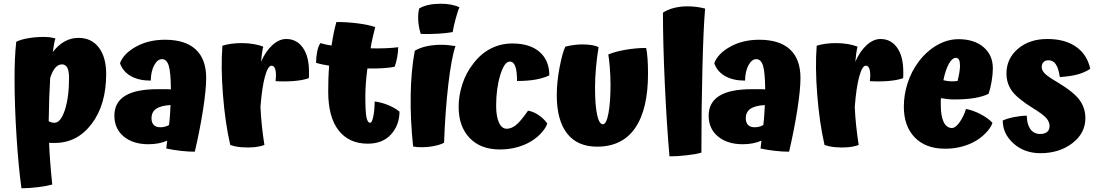

<svg xmlns="http://www.w3.org/2000/svg" viewBox="-20 -776 5878 1029"><path d="M241 -126Q249 -122 256.5 -120Q264 -118 272 -118Q305 -118 327.5 -186Q350 -254 350 -358Q350 -396 340.5 -413.5Q331 -431 312 -431Q292 -431 276 -412.5Q260 -394 249 -358Q246 -311 244 -254.5Q242 -198 241 -126ZM243 -11Q245 38 249 91.5Q253 145 260 213Q232 221 184 227Q136 233 95 233Q79 119 68.5 -46.5Q58 -212 58 -353Q58 -412 60 -459Q62 -506 67 -552Q90 -564 130 -571Q170 -578 213 -578Q230 -578 244 -576.5Q258 -575 277 -570Q273 -558 270 -541.5Q267 -525 263 -497Q292 -535 326.5 -554Q361 -573 401 -573Q470 -573 509.5 -521.5Q549 -470 549 -379Q549 -215 471.5 -112.5Q394 -10 274 -10Q261 -10 254.5 -10Q248 -10 243 -11Z M1085 -358Q1085 -295 1068 -186.5Q1051 -78 1024 37Q989 37 949 32.5Q909 28 871 20Q873 3 874 -6Q875 -15 876 -22Q855 -13 830 -8Q805 -3 776 -3Q693 -3 643 -44.5Q593 -86 593 -156Q593 -227 650.5 -262.5Q708 -298 824 -298Q862 -298 875 -298Q888 -298 896 -297Q895 -391 884 -425Q873 -459 848 -459Q824 -459 806.5 -426.5Q789 -394 788 -344Q724 -344 681.5 -368Q639 -392 623 -437Q642 -489 709 -526Q776 -563 864 -563Q973 -563 1029 -511Q1085 -459 1085 -358ZM792 -142Q792 -119 804 -106.5Q816 -94 839 -94Q853 -94 864 -97Q875 -100 886 -106Q890 -141 891.5 -166.5Q893 -192 894 -213Q842 -210 817 -193Q792 -176 792 -142Z M1376 -203Q1378 -154 1383.5 -102.5Q1389 -51 1397 1Q1372 10 1341 13Q1310 16 1273 13Q1252 11 1239 8Q1226 5 1214 1Q1187 -116 1175 -266.5Q1163 -417 1172 -531Q1194 -538 1220 -541.5Q1246 -545 1275 -545Q1309 -545 1338.5 -540Q1368 -535 1391 -526Q1387 -511 1384 -490.5Q1381 -470 1379 -445Q1404 -502 1440 -534.5Q1476 -567 1514 -567Q1570 -567 1603 -520.5Q1636 -474 1636 -392Q1636 -378 1636 -370.5Q1636 -363 1635 -357Q1604 -346 1557.5 -342Q1511 -338 1457 -341Q1458 -356 1458.5 -361.5Q1459 -367 1459 -372Q1459 -397 1453 -410.5Q1447 -424 1435 -424Q1416 -424 1400 -366Q1384 -308 1376 -203Z M1988 -232Q2022 -228 2057.5 -214Q2093 -200 2121 -178Q2121 -106 2076 -56Q2031 -6 1951 -6Q1850 -6 1794.5 -77.5Q1739 -149 1739 -285Q1739 -317 1740 -351.5Q1741 -386 1744 -424Q1724 -427 1706 -431Q1688 -435 1674 -439Q1674 -471 1680 -500Q1686 -529 1697 -545Q1707 -542 1721.5 -538.5Q1736 -535 1757 -532Q1763 -573 1769.5 -603.5Q1776 -634 1783 -658Q1843 -658 1899.5 -650.5Q1956 -643 1991 -631Q1985 -607 1978 -577.5Q1971 -548 1966 -517Q2008 -516 2046.5 -517.5Q2085 -519 2114 -523Q2114 -500 2109 -471Q2104 -442 2095 -418Q2070 -413 2031 -410.5Q1992 -408 1949 -409Q1944 -371 1941 -333Q1938 -295 1938 -261Q1938 -177 1944 -147.5Q1950 -118 1964 -118Q1973 -118 1980 -148.5Q1987 -179 1988 -232Z M2342 -756Q2372 -756 2398 -751Q2424 -746 2442 -737Q2433 -716 2422 -675.5Q2411 -635 2406 -604Q2372 -598 2330 -595.5Q2288 -593 2235 -594Q2228 -616 2224.5 -638Q2221 -660 2221 -681Q2221 -697 2222.5 -709Q2224 -721 2227 -731Q2250 -744 2278.5 -750Q2307 -756 2342 -756ZM2203 -504Q2230 -520 2266 -528Q2302 -536 2344 -536Q2364 -536 2383.5 -534Q2403 -532 2421 -529Q2399 -464 2382.5 -322Q2366 -180 2360 -11Q2339 0 2306.5 6.5Q2274 13 2239 13Q2224 13 2213 12Q2202 11 2194 9Q2179 -134 2181 -265.5Q2183 -397 2203 -504Z M2924 -372Q2892 -357 2850.5 -349.5Q2809 -342 2751 -342Q2751 -395 2741.5 -420.5Q2732 -446 2712 -446Q2683 -446 2661 -373.5Q2639 -301 2639 -210Q2639 -152 2654 -119Q2669 -86 2696 -86Q2720 -86 2745 -105.5Q2770 -125 2810 -183Q2839 -178 2867 -159Q2895 -140 2913 -114Q2905 -88 2876 -58Q2847 -28 2807 -8Q2775 8 2737.5 16.5Q2700 25 2659 25Q2555 25 2496.5 -37Q2438 -99 2438 -203Q2438 -264 2458 -325Q2478 -386 2515 -433Q2555 -487 2609 -515Q2663 -543 2726 -543Q2820 -543 2872 -497.5Q2924 -452 2924 -372Z M3180 10Q3074 10 3019 -61Q2964 -132 2964 -265Q2964 -338 2979.5 -417.5Q2995 -497 3010 -526Q3033 -532 3056.5 -535Q3080 -538 3100 -538Q3131 -538 3153.5 -534Q3176 -530 3188 -523Q3179 -469 3174 -413Q3169 -357 3169 -305Q3169 -213 3180 -161.5Q3191 -110 3211 -110Q3230 -110 3241 -169Q3252 -228 3252 -323Q3252 -368 3248 -416.5Q3244 -465 3240 -484Q3278 -500 3334 -509.5Q3390 -519 3443 -519Q3448 -496 3450.5 -460Q3453 -424 3453 -382Q3453 -190 3384 -90Q3315 10 3180 10Z M3739 42Q3713 50 3661.5 56Q3610 62 3568 62Q3553 -109 3543 -326.5Q3533 -544 3533 -708Q3556 -724 3590.5 -733Q3625 -742 3662 -742Q3690 -742 3713 -739Q3736 -736 3759 -730Q3750 -629 3744.5 -410Q3739 -191 3739 42Z M4270 -358Q4270 -295 4253 -186.5Q4236 -78 4209 37Q4174 37 4134 32.5Q4094 28 4056 20Q4058 3 4059 -6Q4060 -15 4061 -22Q4040 -13 4015 -8Q3990 -3 3961 -3Q3878 -3 3828 -44.5Q3778 -86 3778 -156Q3778 -227 3835.5 -262.5Q3893 -298 4009 -298Q4047 -298 4060 -298Q4073 -298 4081 -297Q4080 -391 4069 -425Q4058 -459 4033 -459Q4009 -459 3991.5 -426.5Q3974 -394 3973 -344Q3909 -344 3866.5 -368Q3824 -392 3808 -437Q3827 -489 3894 -526Q3961 -563 4049 -563Q4158 -563 4214 -511Q4270 -459 4270 -358ZM3977 -142Q3977 -119 3989 -106.5Q4001 -94 4024 -94Q4038 -94 4049 -97Q4060 -100 4071 -106Q4075 -141 4076.5 -166.5Q4078 -192 4079 -213Q4027 -210 4002 -193Q3977 -176 3977 -142Z M4561 -203Q4563 -154 4568.5 -102.5Q4574 -51 4582 1Q4557 10 4526 13Q4495 16 4458 13Q4437 11 4424 8Q4411 5 4399 1Q4372 -116 4360 -266.5Q4348 -417 4357 -531Q4379 -538 4405 -541.5Q4431 -545 4460 -545Q4494 -545 4523.5 -540Q4553 -535 4576 -526Q4572 -511 4569 -490.5Q4566 -470 4564 -445Q4589 -502 4625 -534.5Q4661 -567 4699 -567Q4755 -567 4788 -520.5Q4821 -474 4821 -392Q4821 -378 4821 -370.5Q4821 -363 4820 -357Q4789 -346 4742.5 -342Q4696 -338 4642 -341Q4643 -356 4643.5 -361.5Q4644 -367 4644 -372Q4644 -397 4638 -410.5Q4632 -424 4620 -424Q4601 -424 4585 -366Q4569 -308 4561 -203Z M5036 -346Q5048 -343 5059.5 -341.5Q5071 -340 5079 -340Q5087 -340 5097.5 -340.5Q5108 -341 5112 -342Q5118 -366 5121.5 -387Q5125 -408 5125 -425Q5125 -446 5119.5 -456Q5114 -466 5103 -466Q5083 -466 5065 -433.5Q5047 -401 5036 -346ZM5157 -192Q5195 -185 5234.5 -164.5Q5274 -144 5299 -118Q5291 -92 5262 -62Q5233 -32 5193 -12Q5161 4 5123.5 12.5Q5086 21 5045 21Q4941 21 4882.5 -39.5Q4824 -100 4824 -204Q4824 -269 4844.5 -331.5Q4865 -394 4903 -445Q4946 -502 5002 -534Q5058 -566 5117 -566Q5201 -566 5251 -523.5Q5301 -481 5301 -410Q5301 -378 5294.5 -339.5Q5288 -301 5278 -273Q5247 -258 5201.5 -250.5Q5156 -243 5093 -243Q5075 -243 5057.5 -245Q5040 -247 5023 -250Q5022 -244 5022 -236.5Q5022 -229 5022 -214Q5022 -154 5037.5 -122Q5053 -90 5082 -90Q5101 -90 5123 -121Q5145 -152 5157 -192Z M5646 -336Q5736 -282 5766.5 -239Q5797 -196 5797 -143Q5797 -62 5727 -8.5Q5657 45 5556 45Q5470 45 5412 -7Q5354 -59 5354 -130Q5377 -141 5415 -148.5Q5453 -156 5483 -156Q5483 -112 5501.5 -85Q5520 -58 5554 -58Q5579 -58 5592 -69Q5605 -80 5605 -101Q5605 -122 5588.5 -142Q5572 -162 5515 -197Q5430 -250 5402 -290.5Q5374 -331 5374 -382Q5374 -462 5435.5 -514.5Q5497 -567 5593 -567Q5688 -567 5747.5 -525Q5807 -483 5823 -407Q5794 -388 5757 -377.5Q5720 -367 5660 -363Q5653 -410 5638.5 -431.5Q5624 -453 5599 -453Q5582 -453 5572.5 -443Q5563 -433 5563 -416Q5563 -400 5578 -383.5Q5593 -367 5646 -336Z"/></svg>

Font: Atma
Style: Bold
Weight: 700
Designer: Gregori Vincens, Jeremie Hornus, Riccardo Olocco, Yoann Minet.
Foundry: black foundry
Version: Version 1.102;PS 1.100;hotconv 1.0.86;makeotf.lib2.5.63406